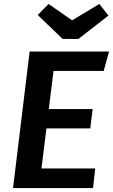

<svg xmlns="http://www.w3.org/2000/svg" viewBox="-20 -952 572 972"><path d="M251 -593 227 -400H449L437 -302H215L190 -99H462L451 0H46L130 -691H532L505 -593ZM483 -932 529 -873 377 -755H297L171 -876L226 -932L345 -849Z"/></svg>

Font: Xgbmvzvtohvqztyvzapvmeyoton
Style: Regular
Weight: 500
Italic angle: -8°
Designer: Carrois Corporate & Edenspiekermann
Foundry: Carrois Corporate GbR & Edenspiekermann AG
Version: Version 2.001